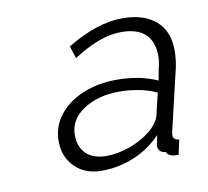

<svg xmlns="http://www.w3.org/2000/svg" viewBox="-51 -766 513 474"><g transform="rotate(-10 205.0 -529.0)"><path d="M169 -348Q127 -348 101.5 -373.5Q76 -399 76 -438Q76 -475 98.5 -503.5Q121 -532 159 -547.5Q197 -563 243 -563Q301 -563 345 -543L351 -574Q353 -581 354 -588.5Q355 -596 355 -602Q355 -677 274 -677Q222 -677 154 -633L144 -664Q220 -710 283 -710Q337 -710 367 -684Q397 -658 397 -610Q397 -590 393 -569L356 -412Q355 -408 355 -404Q355 -392 370 -391L362 -354Q337 -353 332 -366Q313 -368 313 -386Q314 -392 315.5 -397.5Q317 -403 318 -411Q290 -381 250.5 -364.5Q211 -348 169 -348ZM187 -382Q215 -382 245.5 -393Q276 -404 298 -422Q320 -440 325 -460L338 -514Q317 -524 292.5 -528.5Q268 -533 244 -533Q191 -533 154.5 -509Q118 -485 118 -446Q118 -417 135.5 -399.5Q153 -382 187 -382Z"/></g></svg>

Font: Raleway Light
Style: Italic
Weight: 300
Italic angle: -12°
Designer: Matt McInerney, Pablo Impallari, Rodrigo Fuenzalida
Foundry: Matt McInerney, Pablo Impallari, Rodrigo Fuenzalida
Version: Version 4.026